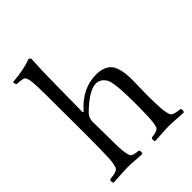

<svg xmlns="http://www.w3.org/2000/svg" viewBox="-202 -804 915 915"><g transform="rotate(-45 255.5 -346.5)"><path d="M157.2 -272.9Q157.2 -272 159.2 -104Q161.6 -40.5 174.3 -28.8Q184.6 -20.5 215.8 -18.1Q224.1 -6.3 215.8 4.9Q197.3 4.4 171.9 2.4Q144 0 125 0Q102.1 0 67.9 2.4Q40 4.4 22.9 4.9Q14.6 -6.8 22.9 -18.1Q66.9 -21.5 76.7 -33.7Q87.9 -49.3 89.8 -104Q93.3 -208.5 90.8 -514.6Q90.3 -559.1 89.8 -576.2Q87.9 -636.7 74.2 -646.5Q65.4 -651.9 28.8 -653.8Q21 -663.1 22.9 -672.9Q99.1 -678.7 147.5 -696.8Q149.9 -697.8 150.9 -698.2Q162.1 -696.8 163.1 -689Q159.7 -618.7 159.2 -601.1Q159.2 -599.6 159.2 -599.1Q156.2 -341.3 155.8 -340.8Q156.7 -329.1 166 -340.8Q235.8 -418.9 330.1 -418.9Q383.8 -418 409.2 -386.2Q435.5 -350.1 432.1 -257.8Q429.2 -180.2 432.1 -104Q434.6 -41.5 449.2 -29.3Q460.4 -21 496.1 -18.1Q504.4 -6.8 496.1 4.9Q477.1 4.4 449.7 2.4Q418.5 0 397.9 0Q377.4 0 348.1 2.4Q320.8 4.4 303.2 4.9Q294.9 -6.3 303.2 -18.1Q341.8 -22 350.1 -33.7Q359.9 -48.3 361.8 -104Q364.7 -183.1 361.8 -261.2Q358.4 -334 348.1 -355Q330.6 -388.2 296.9 -389.2Q248.5 -388.2 172.9 -313Q157.7 -295.9 157.2 -272.9Z"/></g></svg>

Font: Linux Libertine Display O
Style: Regular
Weight: 400
Designer: Philipp H. Poll
Foundry: Philipp H. Poll
Version: Version 5.0.9